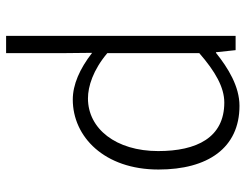

<svg xmlns="http://www.w3.org/2000/svg" viewBox="-110 -478 824 645"><g transform="rotate(90 302.5 -155.0)"><path d="M100 237H158V46L157 -52C211 -10 264 13 314 13C439 13 549 -93 549 -275C549 -440 477 -547 335 -547C270 -547 208 -509 157 -468H155L148 -534H100ZM310 -38C270 -38 215 -55 158 -103V-412C220 -466 273 -496 324 -496C442 -496 487 -403 487 -274C487 -132 412 -38 310 -38Z"/></g></svg>

Font: Noto Sans CJK SC Light
Style: Regular
Weight: 300
Designer: Ryoko NISHIZUKA 西塚涼子 (kana, bopomofo & ideographs); Paul D. Hunt (Latin, Greek & Cyrillic); Sandoll Communications 산돌커뮤니
Foundry: Adobe
Version: Version 2.004;hotconv 1.0.118;makeotfexe 2.5.65603